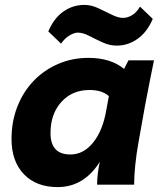

<svg xmlns="http://www.w3.org/2000/svg" viewBox="-20 -753 658 783"><path d="M215 10Q128 10 77.5 -42.5Q27 -95 27 -186Q27 -257 50.5 -317.5Q74 -378 116.5 -422.5Q159 -467 216.5 -492Q274 -517 341 -517Q431 -517 486 -472L504 -507H608Q601 -473 591.5 -425.5Q582 -378 572 -325L545 -174Q536 -124 531.5 -79Q527 -34 527 0H376Q376 -22 379 -46Q382 -70 387 -93Q322 10 215 10ZM267 -123Q321 -123 360.5 -172.5Q400 -222 414 -307L424 -361Q396 -386 345 -386Q274 -386 230 -337Q186 -288 186 -210Q186 -123 267 -123ZM456 -567Q427 -567 398.5 -580Q370 -593 344 -606.5Q318 -620 297 -620Q283 -620 263.5 -608.5Q244 -597 229 -575L177 -625Q200 -679 238.5 -706Q277 -733 324 -733Q352 -733 381 -719.5Q410 -706 436 -693Q462 -680 482 -680Q500 -680 518.5 -691Q537 -702 551 -726L603 -676Q580 -622 541 -594.5Q502 -567 456 -567Z"/></svg>

Font: Livvic
Style: Bold Italic
Weight: 700
Italic angle: -10°
Designer: Jacques Le Bailly, Baron von Fonthausen
Version: Version 1.001; ttfautohint (v1.8.2)